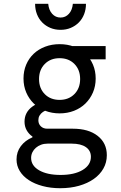

<svg xmlns="http://www.w3.org/2000/svg" viewBox="-20 -783 640 1013"><path d="M455.8 -444V-470H537.4V-540H324.2ZM261.4 -251.2Q193 -251.2 151.2 -221Q109.4 -190.8 109.4 -141Q109.4 -116 120.6 -95.9Q131.8 -75.8 151.2 -62.6V-58.5Q112.6 -42.2 89.9 -11.9Q67.2 18.4 67.2 58.2Q67.2 91.2 84.1 119.1Q101 147 131.7 167.1Q162.3 187.3 204.8 198.6Q247.3 210 297.4 210Q352 210 397.1 197.1Q442.2 184.2 474.8 161.2Q507.4 138.2 525.5 106.3Q543.6 74.5 543.6 35.8Q543.6 -28.4 495.2 -66.2Q446.9 -104 364.4 -104H229.4Q208.6 -104 195.5 -116.5Q182.4 -129 182.4 -148.8Q182.4 -175.4 206.5 -192.3Q230.6 -209.2 270 -209.2L266.8 -225.4L264.6 -235.8ZM231.2 -25.2H358.4Q406.6 -25.2 433.1 -6.8Q459.6 11.6 459.6 44.2Q459.6 87.6 416 113.8Q372.4 140 299.3 140Q229 140 186.6 115.6Q144.2 91.2 144.2 50.2Q144.2 34.4 150.8 20.7Q157.4 7 169.3 -3.3Q181.2 -13.6 196.8 -19.4Q212.5 -25.2 231.2 -25.2ZM104 -368.7Q104 -328.8 118.4 -295.2Q132.8 -261.6 158.2 -236.8Q183.6 -212.1 218.8 -198.4Q254 -184.8 294.4 -184.8Q335.4 -184.8 370.4 -198.4Q405.5 -212.1 430.7 -236.8Q456 -261.6 470.4 -295.2Q484.8 -328.9 484.8 -368.6Q484.8 -408.4 470.7 -441.7Q456.6 -475 431.3 -499.1Q406.1 -523.3 371 -536.6Q336 -550 294.6 -550Q253.2 -550 218 -536.6Q182.8 -523.2 157.5 -499.1Q132.2 -475 118.1 -441.8Q104 -408.5 104 -368.7ZM294.3 -256Q246.2 -256 216.1 -286.5Q186 -317.1 186 -365.9Q186 -414.8 216.2 -445.4Q246.4 -476 294.5 -476Q342.6 -476 372.7 -445.5Q402.8 -414.9 402.8 -366.1Q402.8 -317.2 372.6 -286.6Q342.4 -256 294.3 -256ZM234.4 -763H165.2Q165.2 -733.2 175 -708Q184.8 -682.8 202.9 -664.5Q221 -646.2 245.5 -635.9Q270 -625.6 299.4 -625.6Q328.8 -625.6 353.3 -635.9Q377.8 -646.2 395.9 -664.5Q414 -682.8 423.8 -708.1Q433.6 -733.3 433.6 -763H364.4Q361.4 -730 343.6 -710.2Q325.8 -690.4 299.4 -690.4Q273 -690.4 255.2 -710.2Q237.4 -730 234.4 -763Z"/></svg>

Font: CommitMonoV142 ExtLt
Style: Regular
Weight: 200
Monospace: yes
Designer: Eigil Nikolajsen
Foundry: Eigil Nikolajsen
Version: Version 1.142